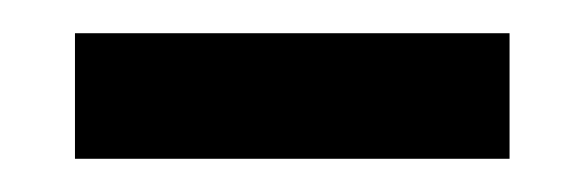

<svg xmlns="http://www.w3.org/2000/svg" viewBox="-20 -330 350 115"><path d="M24.9 -234.9V-310.1H285.2V-234.9Z"/></svg>

Font: Noto Serif Khmer
Style: Regular
Weight: 300
Designer: Danh Hong
Foundry: Danh Hong
Version: Version 1.00 June 24, 2012, initial release